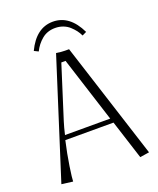

<svg xmlns="http://www.w3.org/2000/svg" viewBox="-147 -881 803 978"><g transform="rotate(-20 254.0 -392.5)"><path d="M117.2 -686Q168 -793 258.8 -793Q349.6 -793 400.9 -686L377.9 -674.8Q370.6 -690.4 360.4 -703.9Q350.1 -717.3 335.7 -730.5Q321.3 -743.7 301.5 -751.2Q281.7 -758.8 258.8 -758.8Q216.3 -758.8 186.8 -734.4Q157.2 -710 140.1 -674.8ZM289.1 -632.8 492.2 0 441.9 7.8 374 -204.1H112.8Q97.2 -136.2 87.6 -72.5Q78.1 -8.8 78.1 7.8L17.1 0L220.2 -637.2Q247.1 -632.8 267.1 -632.8ZM252 -583H229L138.2 -296.9Q128.9 -267.6 120.1 -229H365.2Z"/></g></svg>

Font: Resagokr
Style: Light
Weight: 300
Designer: gluk
Foundry: gluk
Version: Version 0.95